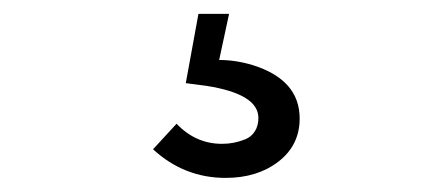

<svg xmlns="http://www.w3.org/2000/svg" viewBox="-20 -38 640 275"><path d="M303.2 216.8Q243.7 216.8 199.2 175.8L232.9 139.2Q260.3 168 297.9 168Q306.6 168 314.5 166.5Q322.3 165 331.1 161.6Q339.8 158.2 345 150.1Q350.1 142.1 350.1 130.9Q350.1 96.7 275.9 85L246.1 81.1L264.2 -18.1H308.1L293.9 47.9Q317.4 47.9 341.8 55.2Q409.2 76.2 409.2 131.8Q409.2 169.9 378.9 193.4Q348.6 216.8 303.2 216.8Z"/></svg>

Font: Kreadon
Style: Regular
Weight: 400
Designer: kohakuno
Foundry: StudioGnu
Version: Version 1.000;Glyphs 3.1.2 (3151)